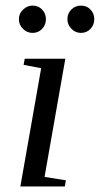

<svg xmlns="http://www.w3.org/2000/svg" viewBox="-20 -670 359 690"><path d="M140.1 -34.2 216.8 -22 212.9 0H53.2L127.9 -424.8L64.9 -437L68.8 -459H214.8ZM318.8 -601.1Q318.8 -580.6 305.2 -566.2Q291.5 -551.8 271 -551.8Q250.5 -551.8 236.3 -566.9Q222.2 -582 222.2 -601.1Q222.2 -621.6 236.3 -635.7Q250.5 -649.9 271 -649.9Q291.5 -649.9 305.2 -635.7Q318.8 -621.6 318.8 -601.1ZM145 -601.1Q145 -580.6 131.3 -566.2Q117.7 -551.8 97.2 -551.8Q77.1 -551.8 62.5 -566.4Q47.9 -581.1 47.9 -601.1Q47.9 -621.6 63 -635.7Q78.1 -649.9 97.2 -649.9Q117.7 -649.9 131.3 -635.7Q145 -621.6 145 -601.1Z"/></svg>

Font: Liberation Serif
Style: Italic
Weight: 400
Italic angle: -16.333°
Designer: Steve Matteson
Foundry: Ascender Corporation
Version: Version 2.1.5